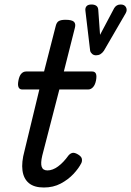

<svg xmlns="http://www.w3.org/2000/svg" viewBox="-20 -818 583 854"><path d="M175 16Q132 16 108.5 -3.5Q85 -23 80 -59.5Q75 -96 89 -147L155 -420H79Q67 -420 62.5 -430Q58 -440 62 -460Q66 -481 75 -490.5Q84 -500 96 -500H176L227 -699Q231 -718 241 -724Q251 -730 271 -730Q300 -730 309 -721Q318 -712 313 -694L264 -500H390Q402 -500 406.5 -490.5Q411 -481 407 -460Q403 -440 393.5 -430Q384 -420 372 -420H244L168 -126Q160 -92 165.5 -76Q171 -60 191 -60Q214 -60 238 -77.5Q262 -95 285 -127Q293 -136 302.5 -138Q312 -140 327 -131Q342 -122 344 -112Q346 -102 342 -93Q330 -69 306.5 -44Q283 -19 250 -1.5Q217 16 175 16ZM517 -798Q534 -798 540.5 -785.5Q547 -773 539 -759L442 -592Q435 -582 426.5 -577Q418 -572 407 -572Q397 -572 390 -578Q383 -584 381 -592L360 -769Q358 -782 364.5 -790Q371 -798 387 -798Q400 -798 408 -792.5Q416 -787 417 -775L425 -663L488 -782Q493 -790 500 -794Q507 -798 517 -798Z"/></svg>

Font: Playwrite DE SAS
Style: Regular
Weight: 400
Designer: Veronika Burian, José Scaglione
Foundry: TypeTogether
Version: Version 1.002